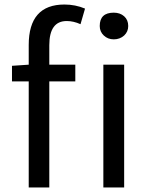

<svg xmlns="http://www.w3.org/2000/svg" viewBox="-20 -829 660 849"><path d="M107 -630Q107 -809 265 -809Q313 -809 356 -791L336 -722Q305 -736 275 -736Q198 -736 198 -629V-543H313V-469H198V0H107V-469H33V-538L107 -543ZM437 -543H529V0H437ZM529 -757Q547 -741 547 -714Q547 -689 529 -672Q510 -655 483 -655Q457 -655 439 -672Q421 -689 421 -714Q421 -773 483 -773Q511 -773 529 -757Z"/></svg>

Font: KaiGen Gothic CN Regular
Style: Regular
Weight: 400
Designer: Ryoko NISHIZUKA  (kana & ideographs); Paul D. Hunt (Latin, Greek & Cyrillic); Wenlong ZHANG  (bopomofo); Sandoll Communi
Foundry: Adobe Systems Incorporated
Version: Version 1.002.20150501